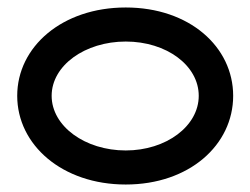

<svg xmlns="http://www.w3.org/2000/svg" viewBox="-20 -482 667 513"><path d="M26 -226C26 -95 146 11 316 11C486 11 603 -95 603 -226C603 -357 486 -462 316 -462C146 -462 26 -357 26 -226ZM118 -226C118 -307 207 -371 316 -371C425 -371 511 -307 511 -226C511 -145 424 -80 316 -80C207 -80 118 -145 118 -226Z"/></svg>

Font: Charger Pro
Style: ExBdSuExt
Weight: 400
Designer: Jasper
Foundry: Cannot Into Space Fonts
Version: Version 1.09